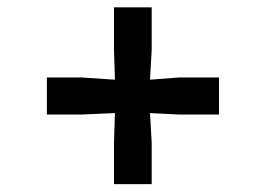

<svg xmlns="http://www.w3.org/2000/svg" viewBox="-20 -574 709 512"><path d="M284 -83V-194L286.5 -272.5L195.5 -268.5H105V-367.5H195.5L286.5 -361.5L284 -441V-554.5H384.5V-441L380 -361.5L458.5 -367.5H564V-268.5H458.5L380 -272.5L384.5 -194V-83Z"/></svg>

Font: Merriweather 24pt ExtraBold
Style: Regular
Weight: 800
Version: Version 2.100